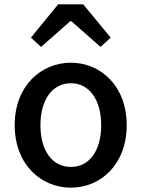

<svg xmlns="http://www.w3.org/2000/svg" viewBox="-20 -854 655 888"><path d="M308 14C444 14 566 -92 566 -275C566 -458 444 -564 308 -564C171 -564 48 -458 48 -275C48 -92 171 14 308 14ZM308 -82C221 -82 167 -158 167 -275C167 -391 221 -469 308 -469C394 -469 448 -391 448 -275C448 -158 394 -82 308 -82ZM123 -680 170 -637 305 -756H310L445 -637L492 -680L365 -834H249Z"/></svg>

Font: GenYoGothic2 TW M
Style: Regular
Weight: 500
Version: Version 2.100;PS 2.1;hotconv 16.6.51;makeotf.lib2.5.65220 DE